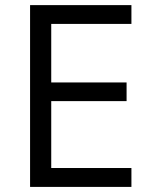

<svg xmlns="http://www.w3.org/2000/svg" viewBox="-20 -734 596 754"><path d="M496.1 0H98.1V-713.9H496.1V-640.1H181.2V-410.2H477.1V-336.9H181.2V-74.2H496.1Z"/></svg>

Font: f04293028
Style: Regular
Weight: 400
Foundry: Ascender Corporation
Version: Version 1.10